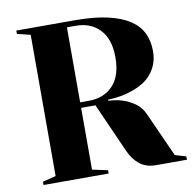

<svg xmlns="http://www.w3.org/2000/svg" viewBox="-79 -779 857 857"><g transform="rotate(-10 350.0 -350.0)"><path d="M400 -320Q434 -319 465 -309Q491 -301 518 -282.5Q545 -264 560 -230L650 -30L700 -15V0H560Q515 0 486 -23.5Q457 -47 440 -85L340 -310H275V-30L345 -15V0H50V-15L110 -30V-670L50 -685V-700H315Q405 -700 466 -685.5Q527 -671 564.5 -645.5Q602 -620 618.5 -584Q635 -548 635 -505Q635 -471 625 -445.5Q615 -420 598.5 -400.5Q582 -381 560.5 -368Q539 -355 517 -347Q465 -327 400 -325ZM315 -335Q383 -335 424 -378.5Q465 -422 465 -505Q465 -588 424 -631.5Q383 -675 315 -675H275V-335Z"/></g></svg>

Font: Yeseva One
Style: Regular
Weight: 400
Designer: Jovanny Lemonad
Foundry: Jovanny Lemonad
Version: Version 2.001; ttfautohint (v0.91) -l 8 -r 50 -G 200 -x 0 -w